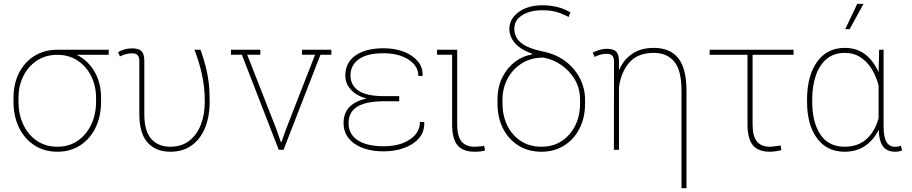

<svg xmlns="http://www.w3.org/2000/svg" viewBox="-20 -791 4818 1014"><path d="M283.2 10.3Q214.4 10.3 162.1 -23.4Q109.9 -57.1 80.6 -116.7Q51.3 -176.3 51.3 -253.9V-274.4Q51.3 -348.1 80.3 -405.5Q109.4 -462.9 161.6 -495.6Q213.9 -528.3 282.2 -528.3H554.2V-501.5H385.7Q445.8 -470.7 479.7 -411.9Q513.7 -353 513.7 -275.4V-254.4Q513.7 -176.3 484.6 -116.7Q455.6 -57.1 403.6 -23.4Q351.6 10.3 283.2 10.3ZM283.2 -16.1Q345.2 -16.1 391.1 -48.1Q437 -80.1 462.2 -134Q487.3 -188 487.3 -253.9V-274.4Q487.3 -336.4 461.9 -388.2Q436.5 -439.9 390.4 -470.7Q344.2 -501.5 281.7 -501.5Q219.7 -501 173.8 -470.2Q127.9 -439.5 102.8 -387.9Q77.6 -336.4 77.6 -274.4V-253.9Q77.6 -187.5 102.8 -133.5Q127.9 -79.6 174.1 -47.9Q220.2 -16.1 283.2 -16.1Z M879.9 10.3Q802.7 10.3 759.3 -38.3Q715.8 -86.9 715.8 -189V-468.8Q715.8 -490.7 706.3 -500Q696.8 -509.3 677.7 -509.3Q660.6 -509.3 645 -505.1Q629.4 -501 613.3 -493.2L603.5 -515.6Q618.2 -524.4 637.5 -530Q656.7 -535.6 677.7 -535.6Q712.9 -535.6 727.5 -520.5Q742.2 -505.4 742.2 -469.2V-188Q742.2 -99.1 778.8 -57.6Q815.4 -16.1 878.9 -16.1Q939.5 -16.1 980 -47.9Q1020.5 -79.6 1041 -133.3Q1061.5 -187 1061.5 -253.9Q1061.5 -329.1 1046.6 -397.2Q1031.7 -465.3 1006.8 -528.3H1039.1Q1054.7 -483.4 1065.4 -443.4Q1076.2 -403.3 1081.8 -358.6Q1087.4 -314 1087.4 -255.4Q1087.4 -175.8 1063 -116Q1038.6 -56.2 992.2 -22.9Q945.8 10.3 879.9 10.3Z M1452.1 0 1257.3 -502H1199.7V-528.3H1355V-502H1285.6L1438.5 -111.8L1463.4 -40.5H1466.3L1491.7 -111.8L1644 -502H1574.7V-528.3H1730V-502H1672.4L1477.5 0Z M2006.3 8.3Q1911.6 8.3 1853 -31.7Q1794.4 -71.8 1794.4 -141.6Q1794.4 -244.1 1916 -270.5Q1861.8 -285.6 1832.8 -317.9Q1803.7 -350.1 1803.7 -391.6Q1803.7 -460.9 1857.9 -498.5Q1912.1 -536.1 2006.3 -536.1Q2064.9 -536.1 2112.1 -518.1Q2159.2 -500 2186.3 -467.8Q2213.4 -435.5 2211.9 -393.1L2210.9 -390.1H2189.5Q2189.5 -425.8 2165.3 -452.9Q2141.1 -480 2099.9 -494.9Q2058.6 -509.8 2006.3 -509.8Q1918 -509.8 1874.5 -477.8Q1831.1 -445.8 1831.1 -393.1Q1831.1 -340.3 1873.8 -311.8Q1916.5 -283.2 2007.8 -283.2H2088.4V-256.3H2007.8Q1915 -256.3 1867.9 -228.3Q1820.8 -200.2 1820.8 -140.1Q1820.8 -82.5 1869.1 -50.5Q1917.5 -18.6 2006.3 -18.6Q2091.3 -18.6 2144.5 -54.4Q2197.8 -90.3 2197.8 -147H2219.7L2220.7 -144Q2222.2 -95.2 2192.9 -61.3Q2163.6 -27.3 2114.3 -9.5Q2064.9 8.3 2006.3 8.3Z M2486.3 10.3Q2424.8 10.3 2396.2 -23.7Q2367.7 -57.6 2367.7 -136.2V-502H2288.1V-528.3H2394.5V-136.2Q2394.5 -70.3 2418 -43.2Q2441.4 -16.1 2484.9 -16.1Q2498 -16.1 2508.3 -17.1Q2518.6 -18.1 2537.1 -20.5L2541.5 3.9Q2519.5 10.3 2486.3 10.3Z M2839.4 10.3Q2770.5 10.3 2718.3 -22.2Q2666 -54.7 2636.7 -112.1Q2607.4 -169.4 2607.4 -244.1V-264.6Q2607.4 -331.5 2633.1 -382.6Q2658.7 -433.6 2700.2 -464.8Q2741.7 -496.1 2788.6 -502.4V-507.8Q2724.6 -531.7 2697.3 -565.9Q2669.9 -600.1 2669.9 -639.2Q2669.9 -673.8 2692.1 -701.9Q2714.4 -730 2753.4 -746.6Q2792.5 -763.2 2842.3 -763.2Q2883.8 -763.2 2921.4 -754.4Q2959 -745.6 2992.2 -725.6L2983.4 -701.7Q2956.5 -714.4 2936.3 -722.2Q2916 -730 2894.3 -733.4Q2872.6 -736.8 2842.8 -736.8Q2780.3 -736.8 2738.3 -710.9Q2696.3 -685.1 2696.3 -639.2Q2696.3 -593.8 2731.9 -564.5Q2767.6 -535.2 2854 -517.6Q2921.9 -502.4 2970.2 -464.4Q3018.6 -426.3 3044.2 -374.3Q3069.8 -322.3 3069.8 -264.6V-244.1Q3069.8 -169.4 3040.5 -112.1Q3011.2 -54.7 2959.2 -22.2Q2907.2 10.3 2839.4 10.3ZM2839.4 -16.1Q2901.4 -16.1 2947.3 -46.6Q2993.2 -77.1 3018.3 -128.9Q3043.5 -180.7 3043.5 -244.1V-264.6Q3043.5 -322.8 3016.4 -369.6Q2989.3 -416.5 2945.1 -447.3Q2900.9 -478 2849.6 -486.8Q2784.2 -486.8 2735.6 -456.3Q2687 -425.8 2660.4 -375.2Q2633.8 -324.7 2633.8 -264.6V-244.1Q2633.8 -180.7 2658.9 -128.9Q2684.1 -77.1 2730.2 -46.6Q2776.4 -16.1 2839.4 -16.1Z M3579.1 203.1V-312Q3579.1 -421.9 3540 -466.8Q3501 -511.7 3433.1 -511.7Q3348.1 -511.7 3304.2 -461.4Q3260.3 -411.1 3249 -332V0H3222.2L3222.7 -466.3Q3222.7 -488.3 3213.1 -497.6Q3203.6 -506.8 3184.6 -506.8Q3167.5 -506.8 3151.9 -502.7Q3136.2 -498.5 3120.1 -490.7L3110.4 -513.2Q3123.5 -520.5 3143.8 -526.9Q3164.1 -533.2 3184.6 -533.2Q3219.7 -533.2 3234.4 -518.1Q3249 -502.9 3249 -466.8V-419.4Q3272.9 -476.1 3319.1 -507.1Q3365.2 -538.1 3432.6 -538.1Q3519 -538.1 3562.3 -483.6Q3605.5 -429.2 3605.5 -311V203.1Z M4046.4 10.3Q3984.9 10.3 3956.3 -23.7Q3927.7 -57.6 3927.7 -136.2V-501.5H3728V-528.3H4170.9V-501.5H3954.6V-136.2Q3954.6 -70.3 3978 -43.2Q4001.5 -16.1 4044.9 -16.1Q4054.2 -16.1 4074.5 -18.8Q4094.7 -21.5 4102.5 -22.5V-22.9Q4109.4 -23.9 4102.5 -22.5L4106.9 1.5Q4094.2 5.4 4077.1 7.8Q4060.1 10.3 4046.4 10.3Z M4440.4 10.3Q4347.2 10.3 4294.7 -61Q4242.2 -132.3 4242.2 -254.4V-264.6Q4242.2 -390.1 4294.9 -464.1Q4347.7 -538.1 4441.4 -538.1Q4504.9 -538.1 4549.6 -503.7Q4594.2 -469.2 4620.1 -408.7L4623 -528.3H4646.5V-124.5Q4646.5 -64.9 4662.1 -40.3Q4677.7 -15.6 4706.5 -15.6Q4714.4 -15.6 4720 -16.6Q4725.6 -17.6 4738.3 -20.5L4743.7 3.4Q4729 10.3 4708 10.3Q4665.5 10.3 4644.3 -16.8Q4623 -43.9 4620.6 -106Q4595.2 -52.7 4549.6 -21.2Q4503.9 10.3 4440.4 10.3ZM4439.9 -16.1Q4512.2 -16.1 4557.1 -57.4Q4602.1 -98.6 4620.1 -167.5V-338.9Q4608.4 -385.3 4585 -424.6Q4561.5 -463.9 4525.6 -487.8Q4489.7 -511.7 4440.9 -511.7Q4384.8 -511.7 4346.7 -480.5Q4308.6 -449.2 4289.1 -393.6Q4269.5 -337.9 4269.5 -264.6V-254.4Q4269.5 -145 4312.7 -80.6Q4356 -16.1 4439.9 -16.1ZM4443.8 -637.2 4507.3 -770.5H4540.5L4467.3 -637.2Z"/></svg>

Font: Roboto Slab Thin
Style: Regular
Weight: 100
Designer: Google
Version: Version 2.000; ttfautohint (v1.8.1.43-b0c9)